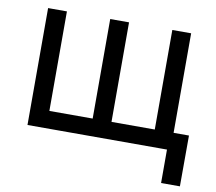

<svg xmlns="http://www.w3.org/2000/svg" viewBox="-78 -637 993 883"><g transform="rotate(10 418.5 -195.0)"><path d="M77.1 -545.9H165V-81.1H367.2V-545.9H455.1V-81.1H657.2V-545.9H745.1V0H77.1ZM728.5 156.2V0H691.9V-81.1H816.9L816.4 156.2Z"/></g></svg>

Font: Adwaita Sans
Style: Regular
Weight: 400
Designer: Rasmus Andersson
Foundry: rsms
Version: Version 4.001;git-9221beed3